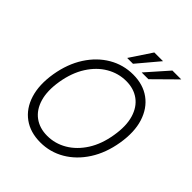

<svg xmlns="http://www.w3.org/2000/svg" viewBox="-252 -1095 1261 1261"><g transform="rotate(45 378.5 -464.5)"><path d="M707 -359.7Q688.2 -247.2 634.8 -164.1Q581.3 -81 503.7 -35.5Q426.1 9.9 335.2 9.9Q241.8 9.9 177.7 -36.6Q113.6 -83.1 87 -168Q60.4 -252.8 79.2 -367.5Q98.4 -480.5 151.8 -563.4Q205.3 -646.3 283 -691.8Q360.8 -737.2 452.1 -737.2Q544.4 -737.2 608.3 -690.7Q672.2 -644.2 699.2 -559.5Q726.2 -474.8 707 -359.7ZM643.5 -367.5Q659.8 -464.8 639.4 -533.6Q619 -602.3 569.6 -638.5Q520.2 -674.7 449.9 -674.7Q377.1 -674.7 313 -637.3Q248.9 -599.8 204 -529.3Q159.1 -458.8 142.4 -359.7Q126.4 -262.8 146.7 -194.1Q166.9 -125.4 216.4 -89Q266 -52.6 336.6 -52.6Q409.8 -52.6 473.7 -90.2Q537.6 -127.8 582.6 -198.3Q627.5 -268.8 643.5 -367.5ZM481.2 -785.9 615.1 -937.5H697.4L544 -785.9ZM346.6 -785.9 447.1 -937.5H528.1L400.6 -785.9Z"/></g></svg>

Font: Inter Light  BETA
Style: Italic
Weight: 300
Italic angle: 9.39999°
Designer: Rasmus Andersson
Foundry: rsms
Version: Version 3.011;git-f93a4a705